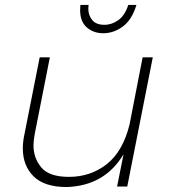

<svg xmlns="http://www.w3.org/2000/svg" viewBox="-20 -752 690 774"><path d="M396 -618Q357 -618 330 -641.5Q303 -665 303 -711L304 -732H337L336 -717Q336 -691 351.5 -671.5Q367 -652 401 -652Q431 -652 457.5 -671.2Q484 -690.5 497 -732H530Q511.5 -671.5 474.8 -644.8Q438 -618 396 -618ZM249 2Q159 2 115.5 -41Q72 -84 72 -154Q72 -180 78 -208L140 -521H181L120 -212Q115 -184 115 -166Q115 -115 146.5 -77Q178 -39 258 -39Q345 -39 410 -90Q475 -141 502 -249L555 -521H596L493 0H452L478 -130Q402 -3 249 2Z"/></svg>

Font: Argentum Sans ExtraLight
Style: Italic
Weight: 200
Italic angle: -11°
Designer: Julieta Ulanovsky (font), Cristiano Sobral (main changes and remaster)
Foundry: Julieta Ulanovsky (font), Cristiano Sobral (main changes and remaster)
Version: Version 2.007;June 15, 2022;FontCreator 14.0.0.2814 64-bit; 